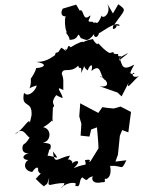

<svg xmlns="http://www.w3.org/2000/svg" viewBox="-20 -949 745 998"><path d="M356 -108C329 -142 319 -87 344 -140C279 -130 263 -86 255 -162C302 -104 260 -142 227 -139C239 -174 233 -173 241 -172C248 -202 245 -202 202 -208C245 -211 252 -279 204 -288C249 -310 264 -347 252 -315L255 -390C276 -408 230 -405 279 -463C249 -466 274 -451 305 -439C307 -462 258 -509 309 -481C308 -528 313 -535 301 -566C308 -604 344 -564 387 -608C389 -581 409 -616 401 -569C436 -630 397 -610 436 -583C445 -612 467 -625 455 -580C510 -626 496 -552 527 -532C530 -535 499 -559 499 -553C544 -532 555 -491 497 -501L591 -468L612 -448L649 -520C630 -466 686 -548 705 -554C653 -534 671 -589 679 -564C659 -569 644 -553 678 -613C613 -578 617 -608 601 -649C652 -677 668 -689 597 -633C626 -682 590 -637 594 -669C562 -661 560 -694 590 -662C563 -689 568 -673 548 -674C498 -702 478 -757 493 -696C503 -735 485 -700 463 -746C424 -738 414 -733 413 -726C420 -741 383 -726 347 -703C327 -728 335 -675 319 -696C324 -665 337 -679 299 -701C282 -681 288 -676 270 -675C246 -613 281 -677 257 -656C211 -625 189 -629 169 -627C225 -619 217 -598 168 -595C163 -571 140 -540 140 -540C145 -473 107 -487 171 -505C168 -482 127 -438 105 -467C87 -382 149 -433 144 -350L135 -310C134 -344 98 -271 57 -251C102 -295 114 -243 134 -234C108 -191 96 -200 114 -202C93 -211 79 -134 144 -157C72 -142 103 -103 156 -123C102 -127 91 -63 147 -55C178 -97 180 -70 178 -63C190 -28 209 -70 164 -17C162 -28 179 -2 209 20C224 0 220 27 236 -26C224 39 237 1 315 3C308 29 302 15 299 29C327 -8 394 -2 369 14C403 35 387 -15 408 -27C445 3 421 -25 465 -33C455 -30 452 12 511 -2C541 2 512 -26 532 -19C566 -32 552 -87 552 -87C624 -90 607 -57 637 -116L580 -109L593 -145L603 -243L615 -273L647 -261L661 -367L607 -395L571 -385L540 -388L512 -392L491 -362L397 -412L392 -344L403 -305L399 -244L445 -239L454 -276L484 -287C487 -250 491 -216 492 -178L450 -110C427 -99 473 -126 422 -117C428 -79 435 -105 363 -75C427 -133 337 -112 353 -80ZM461 -836C420 -832 454 -856 449 -869C407 -829 418 -908 394 -894L376 -925L306 -904C283 -862 329 -855 327 -874C311 -863 318 -790 329 -779C308 -789 345 -760 341 -742C400 -741 376 -796 400 -751C428 -743 434 -725 473 -777C458 -763 485 -739 495 -778C500 -775 522 -798 571 -820C550 -771 612 -820 572 -822C609 -830 614 -804 574 -821C630 -902 641 -893 595 -927L567 -879L538 -929C561 -874 510 -847 509 -869C482 -806 484 -841 468 -830Z"/></svg>

Font: Asimov Aggro
Style: CondIt
Weight: 500
Designer: Google
Version: Version 2.000980; 2014